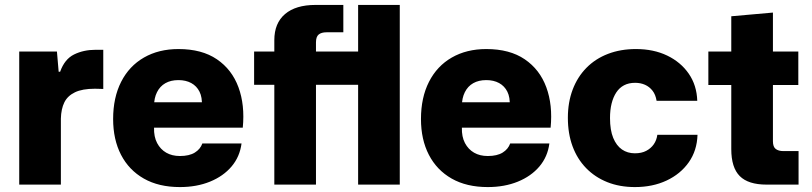

<svg xmlns="http://www.w3.org/2000/svg" viewBox="-20 -749 3294 779"><path d="M58 0V-540H211L218 -458H224Q242 -509 280.5 -528Q319 -547 368 -547Q377 -547 384.5 -547Q392 -547 399 -547V-388Q393 -388 384.5 -388.5Q376 -389 365 -389Q314 -389 284 -374.5Q254 -360 241 -333.5Q228 -307 227 -268V0Z M710 10Q624 10 563.5 -24.5Q503 -59 471 -121Q439 -183 439 -266Q439 -353 471.5 -417Q504 -481 564 -515.5Q624 -550 704 -550Q799 -550 860 -508.5Q921 -467 947.5 -395Q974 -323 965 -231H605Q604 -194 617.5 -168.5Q631 -143 654.5 -129.5Q678 -116 710 -116Q748 -116 770.5 -130Q793 -144 801 -167H960Q953 -113 919.5 -73.5Q886 -34 832 -12Q778 10 710 10ZM605 -319 591 -334H814L799 -319Q801 -354 789.5 -377Q778 -400 756 -412Q734 -424 704 -424Q673 -424 651 -411.5Q629 -399 617 -375Q605 -351 605 -319Z M1093 0V-405H1011V-540H1093V-586Q1093 -655 1136.5 -692Q1180 -729 1260 -729H1373V-618H1305Q1284 -618 1273 -609Q1262 -600 1262 -577V-540H1433V-729H1602V0H1433V-405H1262V0Z M1959 10Q1873 10 1812.5 -24.5Q1752 -59 1720 -121Q1688 -183 1688 -266Q1688 -353 1720.5 -417Q1753 -481 1813 -515.5Q1873 -550 1953 -550Q2048 -550 2109 -508.5Q2170 -467 2196.5 -395Q2223 -323 2214 -231H1854Q1853 -194 1866.5 -168.5Q1880 -143 1903.5 -129.5Q1927 -116 1959 -116Q1997 -116 2019.5 -130Q2042 -144 2050 -167H2209Q2202 -113 2168.5 -73.5Q2135 -34 2081 -12Q2027 10 1959 10ZM1854 -319 1840 -334H2063L2048 -319Q2050 -354 2038.5 -377Q2027 -400 2005 -412Q1983 -424 1953 -424Q1922 -424 1900 -411.5Q1878 -399 1866 -375Q1854 -351 1854 -319Z M2556 10Q2494 10 2444 -10Q2394 -30 2358 -67Q2322 -104 2303 -155.5Q2284 -207 2284 -271Q2284 -334 2303.5 -385.5Q2323 -437 2359.5 -474Q2396 -511 2447 -530.5Q2498 -550 2560 -550Q2632 -550 2687 -523.5Q2742 -497 2774.5 -450Q2807 -403 2809 -340H2644Q2640 -365 2627.5 -381Q2615 -397 2597 -405Q2579 -413 2557 -413Q2531 -413 2512 -403Q2493 -393 2480.5 -374Q2468 -355 2461.5 -329Q2455 -303 2455 -270Q2455 -221 2468 -189.5Q2481 -158 2503.5 -142.5Q2526 -127 2556 -127Q2583 -127 2602 -137Q2621 -147 2632.5 -163.5Q2644 -180 2647 -202H2810Q2808 -138 2774.5 -90.5Q2741 -43 2684.5 -16.5Q2628 10 2556 10Z M3090 0Q3016 0 2981.5 -34.5Q2947 -69 2947 -144V-404H2854V-540H2947V-683L3116 -698V-540H3219V-404H3116V-176Q3116 -153 3127.5 -144.5Q3139 -136 3158 -136H3220V0Z"/></svg>

Font: Mona Sans ExtraLight ExtraBold
Style: Regular
Weight: 800
Version: Version 2.000